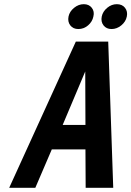

<svg xmlns="http://www.w3.org/2000/svg" viewBox="-20 -899 628 919"><path d="M381 -879Q356 -879 334.5 -861.5Q313 -844 308 -820Q303 -795 316.5 -777.5Q330 -760 355 -760Q381 -760 401.5 -777.5Q422 -795 427 -820Q433 -844 419.5 -861.5Q406 -879 381 -879ZM539 -879Q514 -879 493 -861.5Q472 -844 467 -820Q462 -795 475.5 -777.5Q489 -760 514 -760Q539 -760 560.5 -777.5Q582 -795 587 -820Q592 -844 578.5 -861.5Q565 -879 539 -879ZM522 0 498 -700H343L24 0H149L228 -184H389L390 0ZM280 -301 388 -557 389 -301Z"/></svg>

Font: Advent Pro
Style: Italic
Weight: 400
Italic angle: -12°
Designer: VivaRado, Andreas Kalpakidis
Foundry: VivaRado, Andreas Kalpakidis
Version: Version 3.000